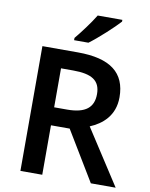

<svg xmlns="http://www.w3.org/2000/svg" viewBox="-100 -1010 843 1082"><g transform="rotate(10 322.0 -469.0)"><path d="M511 -928V-938H370C343 -893 294 -828 263 -791V-778H345C394 -814 478 -891 511 -928ZM296 -714H93V0H218V-283H325L496 0H638L434 -315C504 -344 571 -400 571 -505C571 -645 483 -714 296 -714ZM288 -609C394 -609 443 -579 443 -501C443 -425 398 -386 292 -386H218V-609Z"/></g></svg>

Font: Noto Sans New Tai Lue Semibold
Style: Regular
Weight: 600
Designer: Monotype Design Team
Foundry: Monotype Imaging Inc.
Version: Version 2.004